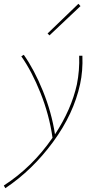

<svg xmlns="http://www.w3.org/2000/svg" viewBox="-72 -700 511 1009"><path d="M351 -668 188 -514 178 -524 340 -680ZM361 -407Q364 -327 349 -258Q315 -101 206.5 46.5Q98 194 -44 289L-52 275Q98 178 204 24Q187 -96 141 -211Q95 -326 40 -404L53 -412Q108 -334 153.5 -222Q199 -110 217 6Q303 -125 332 -256Q347 -331 344 -407Z"/></svg>

Font: EauTestText Thin
Style: Italic
Weight: 250
Italic angle: -12°
Designer: Christian Thalmann (Catharsis Fonts)
Version: Version 0.001;PS 000.001;hotconv 1.0.88;makeotf.lib2.5.64775